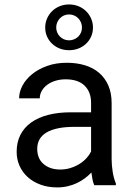

<svg xmlns="http://www.w3.org/2000/svg" viewBox="-20 -814 584 844"><path d="M394.5 0Q389.6 -9.8 386.7 -24.7Q383.8 -39.6 381.8 -55.7Q369.1 -42.5 353.3 -30.5Q337.4 -18.6 318.6 -9.5Q299.8 -0.5 277.8 4.6Q255.9 9.8 231.4 9.8Q190.9 9.8 158 -2.4Q125 -14.6 101.8 -35.6Q78.6 -56.6 65.9 -85.2Q53.2 -113.8 53.2 -146.5Q53.2 -189 69.8 -221.4Q86.4 -253.9 117.4 -275.9Q148.4 -297.9 192.4 -309.1Q236.3 -320.3 290.5 -320.3H380.4V-361.8Q380.4 -409.2 352.1 -437.3Q323.7 -465.3 268.6 -465.3Q243.2 -465.3 222.2 -458.5Q201.2 -451.7 186.3 -440.2Q171.4 -428.7 163.1 -413.6Q154.8 -398.4 154.8 -381.8H64Q64 -410.2 78.9 -438Q93.8 -465.8 121.1 -488Q148.4 -510.3 187.3 -524.2Q226.1 -538.1 273.9 -538.1Q316.9 -538.1 353.3 -527.1Q389.6 -516.1 415.5 -493.9Q441.4 -471.7 456.1 -438.5Q470.7 -405.3 470.7 -360.8V-115.2Q470.7 -88.4 475.3 -58.8Q480 -29.3 489.3 -7.8V0ZM244.6 -68.8Q269 -68.8 290.5 -75.7Q312 -82.5 329.6 -93.5Q347.2 -104.5 360.1 -118.7Q373 -132.8 380.4 -147.9V-256.3H305.2Q227.5 -256.3 185.5 -232.2Q143.6 -208 143.6 -159.2Q143.6 -140.1 149.9 -123.5Q156.2 -106.9 169.2 -95Q182.1 -83 200.9 -75.9Q219.7 -68.8 244.6 -68.8ZM178.7 -692.9Q178.7 -713.9 186.8 -732.4Q194.8 -751 209 -764.9Q223.1 -778.8 242.2 -786.6Q261.2 -794.4 283.7 -794.4Q305.7 -794.4 325 -786.6Q344.2 -778.8 358.4 -764.9Q372.6 -751 380.6 -732.4Q388.7 -713.9 388.7 -692.9Q388.7 -671.4 380.6 -653.3Q372.6 -635.3 358.4 -621.8Q344.2 -608.4 325 -600.8Q305.7 -593.3 283.7 -593.3Q261.2 -593.3 242.2 -600.8Q223.1 -608.4 209 -621.8Q194.8 -635.3 186.8 -653.3Q178.7 -671.4 178.7 -692.9ZM227.1 -692.9Q227.1 -682.1 231.2 -671.9Q235.4 -661.6 242.9 -653.8Q250.5 -646 260.7 -641.4Q271 -636.7 283.7 -636.7Q295.9 -636.7 306.4 -641.4Q316.9 -646 324.5 -653.6Q332 -661.1 336.2 -671.4Q340.3 -681.6 340.3 -692.9Q340.3 -704.6 336.2 -714.8Q332 -725.1 324.5 -733.2Q316.9 -741.2 306.4 -745.8Q295.9 -750.5 283.7 -750.5Q271 -750.5 260.7 -745.8Q250.5 -741.2 242.9 -733.2Q235.4 -725.1 231.2 -714.8Q227.1 -704.6 227.1 -692.9Z"/></svg>

Font: RobotoDraft
Style: Regular
Weight: 400
Designer: Google
Foundry: Google
Version: Version 2.000988-w1; 2014